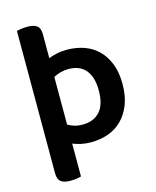

<svg xmlns="http://www.w3.org/2000/svg" viewBox="-123 -742 818 1007"><g transform="rotate(-15 285.5 -238.5)"><path d="M290 14Q261 14 236.5 8.5Q212 3 192 -5V173Q183 176 168 178.5Q153 181 134 181Q99 181 82 168Q65 155 65 122V-651Q73 -653 88.5 -655.5Q104 -658 122 -658Q158 -658 175 -645Q192 -632 192 -599V-469Q212 -477 237 -482.5Q262 -488 291 -488Q340 -488 383 -473.5Q426 -459 458 -428.5Q490 -398 509 -351Q528 -304 528 -239Q528 -176 510 -129Q492 -82 460.5 -50Q429 -18 385.5 -2Q342 14 290 14ZM271 -87Q331 -87 365 -124Q399 -161 399 -239Q399 -279 389.5 -307.5Q380 -336 363 -354Q346 -372 323.5 -380Q301 -388 274 -388Q231 -388 192 -367V-108Q208 -99 227.5 -93Q247 -87 271 -87Z"/></g></svg>

Font: Baloo Da 2 SemiBold
Style: Regular
Weight: 600
Designer: Noopur Datye, Sulekha Rajkumar and Ek Type
Foundry: Ek Type
Version: Version 1.640;hotconv 1.0.111;makeotfexe 2.5.65597; ttfautoh